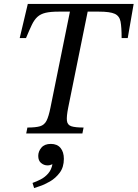

<svg xmlns="http://www.w3.org/2000/svg" viewBox="-20 -677 698 974"><path d="M398 0H113L119 -30Q161 -30 183 -36.5Q205 -43 216 -64.5Q227 -86 236 -131L338 -634H428L326 -131Q317 -86 319.5 -64.5Q322 -43 342 -36.5Q362 -30 404 -30ZM112 -484H80L121 -657H658L628 -484H597Q597 -539 591.5 -567.5Q586 -596 562 -607Q538 -618 482 -618H278Q236 -618 211 -612Q186 -606 170 -591.5Q154 -577 141.5 -551Q129 -525 112 -484ZM153 277 145 251Q165 244 186.5 233Q208 222 224.5 203Q241 184 246 156Q234 162 221 162Q203 162 188.5 150Q174 138 174 114Q174 91 190 72Q206 53 238 53Q270 53 287 73.5Q304 94 304 129Q304 171 283 199Q262 227 233.5 243.5Q205 260 181.5 267.5Q158 275 153 277Z"/></svg>

Font: STIX Two Text
Style: Italic
Weight: 400
Italic angle: -12°
Designer: Ross Mills, John Hudson & Paul Hanslow, Tiro Typeworks Ltd; with prior portions MicroPress Inc. and Coen Hoffman, Elsevi
Foundry: Tiro Typeworks Ltd
Version: Version 2.13 b171